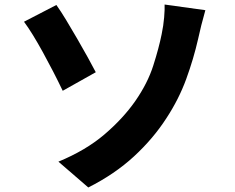

<svg xmlns="http://www.w3.org/2000/svg" viewBox="-20 -779 1040 848"><path d="M238 -65Q359 -115 441 -185Q523 -255 577 -332Q632 -411 657 -489.5Q682 -568 694 -628Q702 -666 705 -702.5Q708 -739 707 -759L887 -734Q878 -703 869 -667Q860 -631 855 -607Q835 -519 802.5 -430Q770 -341 715 -257Q657 -167 572 -88.5Q487 -10 370 49ZM229 -757Q249 -729 272.5 -690Q296 -651 321 -608Q346 -565 367.5 -526Q389 -487 403 -460L257 -378Q237 -420 214.5 -463.5Q192 -507 169.5 -548Q147 -589 125.5 -624Q104 -659 86 -683Z"/></svg>

Font: Noto Sans JP Thin ExtraBold
Style: Regular
Weight: 800
Version: Version 2.004-H2;hotconv 1.0.118;makeotfexe 2.5.65603